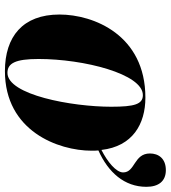

<svg xmlns="http://www.w3.org/2000/svg" viewBox="22 -688 677 760"><g transform="rotate(90 360.0 -308.5)"><path d="M262 10C499 10 577 -201 577 -333C577 -343 577 -351 576 -360C663 -399 720 -463 720 -550C720 -598 698 -627 654 -627C608 -627 588 -598 588 -564C588 -500 663 -506 663 -458C663 -430 621 -396 574 -372C560 -495 472 -546 367 -546C119 -546 38 -341 38 -206C38 -60 126 10 262 10ZM269 0C231 0 214 -31 214 -123C214 -302 273 -536 357 -536C393 -536 403 -503 403 -411C403 -255 356 0 269 0Z"/></g></svg>

Font: Noto Serif Display SemiCondensed Black
Style: Italic
Weight: 900
Width: 4
Italic angle: -12°
Designer: Monotype Design Team
Foundry: Monotype Imaging Inc.
Version: Version 2.009